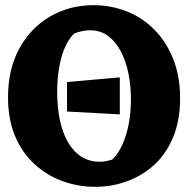

<svg xmlns="http://www.w3.org/2000/svg" viewBox="-20 -702 727 742"><path d="M443 -260 239 -271V-385L443 -403ZM348 20Q282 20 221.5 -2Q161 -24 113.5 -67.5Q66 -111 38.5 -175.5Q11 -240 11 -326Q11 -435 55 -515Q99 -595 174 -638.5Q249 -682 341 -682Q408 -682 468.5 -658.5Q529 -635 575.5 -588.5Q622 -542 649 -475Q676 -408 676 -322Q676 -236 649 -171.5Q622 -107 576 -65Q530 -23 471 -1.5Q412 20 348 20ZM366 -77Q380 -77 391 -79.5Q402 -82 413 -85Q446 -115 466 -177.5Q486 -240 486 -319Q486 -370 476.5 -417.5Q467 -465 447.5 -502.5Q428 -540 398.5 -562.5Q369 -585 328 -585Q313 -585 296.5 -581.5Q280 -578 266 -572Q248 -555 233 -523Q218 -491 209.5 -446Q201 -401 201 -346Q201 -287 211.5 -237.5Q222 -188 243 -152Q264 -116 294.5 -96.5Q325 -77 366 -77Z"/></svg>

Font: Eczar
Style: Bold
Weight: 700
Designer: Vaibhav Singh
Foundry: Rosetta Type Foundry
Version: Version 2.000